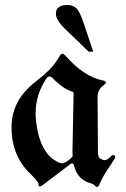

<svg xmlns="http://www.w3.org/2000/svg" viewBox="-20 -720 500 763"><path d="M239.3 -604.5Q202.1 -640.1 202.1 -665Q202.1 -700.2 248.5 -700.2Q268.1 -700.2 283.2 -687.5Q296.4 -675.8 311.5 -630.9L350.6 -514.6H332.5ZM260.7 -68.8Q235.8 -49.8 206.1 -27.1Q176.3 -4.4 150.9 14.6Q143.1 20.5 138.2 20.5Q137.7 20.5 135.3 20Q132.8 19.5 132.8 14.2V13.2V12.7V12.2V11.7Q132.8 1.5 102.5 -27.3Q25.9 -99.6 25.9 -213.4V-217.3V-217.8V-218.8V-219.2V-220.2V-220.7V-221.2V-221.7Q28.8 -323.7 121.1 -395Q149.4 -417 174.1 -440.7Q198.7 -464.4 217.8 -498.5Q221.2 -506.3 227.5 -506.3Q232.4 -506.3 239.3 -499.5Q312.5 -416 387.7 -400.4Q400.9 -398.4 400.9 -392.6Q400.9 -388.7 392.6 -381.8Q370.1 -365.2 367.7 -340.8V-339.8L369.1 -116.7Q369.1 -93.8 379.9 -88.9Q390.6 -83.5 395 -83.5Q407.2 -83.5 420.9 -98.6Q426.3 -104 430.2 -104Q432.6 -104 435.3 -102.3Q438 -100.6 438 -96.7Q438 -93.3 435.1 -87.9Q417.5 -61.5 401.1 -36.4Q384.8 -11.2 373.5 16.6L373 17.1Q369.6 22.9 365.7 22.9Q361.8 22.9 356.4 17.1Q351.6 11.7 343.8 9.3Q288.1 -3.4 273.4 -64.5Q272.9 -66.9 268.6 -70.3H267.6H267.1H266.6Q263.7 -70.3 260.7 -68.8ZM266.1 -356.4Q235.4 -364.7 195.3 -403.3Q184.1 -416 176.3 -416Q169.4 -416 164.1 -407.7Q121.6 -344.2 121.6 -270Q121.6 -261.7 122.1 -253.7Q122.6 -245.6 123.5 -237.3Q138.7 -104.5 217.3 -72.8Q217.8 -72.8 218.3 -72.3Q223.1 -71.3 225.6 -71.3Q243.2 -71.3 266.6 -96.2Q268.6 -98.6 268.6 -101.6Q268.1 -105.5 268.1 -111.1Q268.1 -116.7 268.1 -124.5L272.5 -348.6Q272.5 -354.5 266.1 -356.4Z"/></svg>

Font: UnifrakturMaguntia sl
Style: Regular
Weight: 400
Designer: j. 'mach' wust, based on a font by Peter Wiegel, original typeface by Carl Albert Fahrenwaldt 1901
Version: Version 2010-11-24